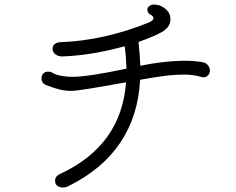

<svg xmlns="http://www.w3.org/2000/svg" viewBox="-20 -807 1040 847"><path d="M906 -495Q906 -483 897.5 -474.5Q889 -466 878 -466Q869 -466 863 -469Q855 -472 833 -475Q811 -478 797 -478Q752 -478 708 -472.5Q664 -467 598 -455Q590 -296 510.5 -177.5Q431 -59 280 15Q272 20 254 20Q243 20 233 12.5Q223 5 223 -9Q223 -21 229.5 -28.5Q236 -36 248 -41Q516 -167 536 -444Q328 -406 295 -406Q268 -406 241.5 -412.5Q215 -419 183 -432Q163 -440 163 -462Q163 -474 171 -482.5Q179 -491 191 -491Q204 -491 211 -486Q226 -477 250 -472.5Q274 -468 298 -468Q367 -468 538 -504Q536 -562 530 -603Q381 -562 253 -558Q238 -558 225 -567Q212 -576 212 -593Q212 -606 222.5 -613.5Q233 -621 248 -621Q438 -628 635 -707Q657 -716 657 -727Q657 -731 654 -734.5Q651 -738 648 -740Q630 -748 630 -765Q630 -774 639 -780.5Q648 -787 658 -787Q672 -787 684 -783Q732 -763 732 -722Q732 -704 721.5 -689.5Q711 -675 693 -665Q659 -646 591 -622Q597 -567 599 -517Q706 -539 802 -539Q819 -539 845 -536.5Q871 -534 880 -531Q892 -527 899 -517Q906 -507 906 -495Z"/></svg>

Font: Tsukimi Rounded
Style: Regular
Weight: 400
Designer: Takashi Funayama
Foundry: Takashi Funayama
Version: Version 1.032; ttfautohint (v1.8.3)